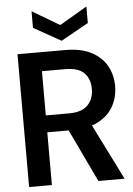

<svg xmlns="http://www.w3.org/2000/svg" viewBox="-61 -963 698 1008"><g transform="rotate(-5 288.5 -459.0)"><path d="M51 0V-700H302Q386 -700 440 -671.5Q494 -643 520.5 -595.5Q547 -548 547 -488Q547 -432 521 -384Q495 -336 440.5 -307Q386 -278 300 -278H171V0ZM416 0 269 -309H400L554 0ZM171 -367H295Q361 -367 392.5 -399.5Q424 -432 424 -485Q424 -537 393.5 -568.5Q363 -600 294 -600H171ZM288 -750 144 -831V-918L288 -833L433 -918V-831Z"/></g></svg>

Font: DM Sans 36pt SemiBold
Style: Regular
Weight: 600
Designer: Colophon Foundry, Jonny Pinhorn
Foundry: Colophon Foundry
Version: Version 4.004;gftools[0.9.30]